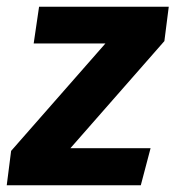

<svg xmlns="http://www.w3.org/2000/svg" viewBox="-43 -550 521 570"><path d="M445 -428 166 -110H404L375 0H-23L-10 -102L270 -421H57L73 -530H458Z"/></svg>

Font: Fira Sans SemiBold
Style: Italic
Weight: 600
Italic angle: -8°
Designer: bBox Type GmbH & Carrois Corporate GbR & Edenspiekermann AG
Foundry: bBox Type GmbH & Carrois Corporate GbR & Edenspiekermann AG
Version: Version 4.301